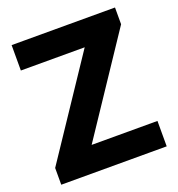

<svg xmlns="http://www.w3.org/2000/svg" viewBox="-133 -849 887 959"><g transform="rotate(-20 310.0 -370.0)"><path d="M29.5 0V-89L395 -636L397 -605H35V-740H584.5V-651L219.5 -104L217 -135H590V0Z"/></g></svg>

Font: Encode Sans SC
Style: Bold
Weight: 700
Version: Version 3.002